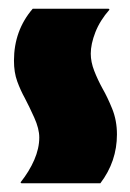

<svg xmlns="http://www.w3.org/2000/svg" viewBox="-20 -420 299 440"><path d="M29 0 27 -2Q47 -27 58.5 -53.5Q70 -80 70 -105Q70 -125 58.5 -150.5Q47 -176 37 -195Q27 -213 19.5 -233.5Q12 -254 12 -281Q12 -350 55 -400H229L231 -398Q209 -373 198.5 -346Q188 -319 188 -297Q188 -278 196 -257.5Q204 -237 215 -217Q226 -198 237 -171Q248 -144 248 -112Q248 -50 210 0Z"/></svg>

Font: Tac One
Style: Regular
Weight: 400
Designer: Oluseyi Olusanya, David Udoh, Eyiyemi Adegbite, Mirko Velimirović
Version: Version 1.003; ttfautohint (v1.8.4.7-5d5b)